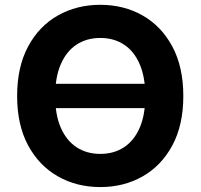

<svg xmlns="http://www.w3.org/2000/svg" viewBox="-20 -757 822 787"><path d="M625 -413.5V-313.7H157.2V-413.5ZM391 9.8Q294.4 9.8 217.1 -34.2Q139.8 -78.1 95 -161.6Q50.2 -245 50.2 -363.4Q50.2 -482.3 95 -566Q139.8 -649.7 217.1 -693.5Q294.4 -737.3 391 -737.3Q487.8 -737.3 564.7 -693.5Q641.7 -649.7 686.6 -566Q731.4 -482.3 731.4 -363.3Q731.4 -244.7 686.6 -161.3Q641.7 -77.8 564.7 -34Q487.8 9.8 391 9.8ZM391.2 -126.2Q447 -126.2 488.4 -153.5Q529.9 -180.8 552.7 -233.6Q575.6 -286.5 575.6 -363.3Q575.6 -440.4 552.7 -493.6Q529.9 -546.8 488.4 -574.1Q447 -601.4 391.2 -601.4Q335.4 -601.4 293.8 -574.1Q252.2 -546.8 229.2 -493.7Q206.1 -440.6 206.1 -363.4Q206.1 -286.6 229.2 -233.7Q252.2 -180.8 293.8 -153.5Q335.4 -126.2 391.2 -126.2Z"/></svg>

Font: Inter
Style: Regular
Weight: 400
Designer: Rasmus Andersson
Foundry: rsms
Version: Version 4.000;git-8c9346024